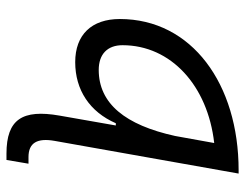

<svg xmlns="http://www.w3.org/2000/svg" viewBox="-106 -456 797 626"><g transform="rotate(90 293.0 -143.5)"><path d="M183.1 10.3C273.9 10.3 345.2 -37.1 382.3 -122.1H389.6L357.4 61.5C336.4 182.1 369.1 234.4 481.4 234.4H502L514.2 162.6H492.7C446.3 162.6 429.7 134.3 439.9 77.1L546.4 -522.5H535.6C254.9 -522.5 42.5 -370.1 42.5 -135.3C42.5 -43 93.8 10.3 183.1 10.3ZM446.8 -442.9 423.8 -315.4C388.2 -153.3 318.4 -66.4 208.5 -66.4C157.2 -66.4 127.9 -94.7 127.9 -144C127.9 -302.2 260.3 -421.9 446.8 -442.9Z"/></g></svg>

Font: Cascadia Code SemiLight
Style: Italic
Weight: 350
Italic angle: -10°
Monospace: yes
Designer: Aaron Bell
Foundry: Saja Typeworks
Version: Version 2404.023